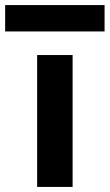

<svg xmlns="http://www.w3.org/2000/svg" viewBox="-70 -737 432 757"><path d="M76.4 0V-520H216.3V0ZM-49.7 -613V-717H342.3V-613Z"/></svg>

Font: M PLUS 2 Thin
Style: Regular
Weight: 100
Designer: Coji Morishita
Foundry: UNDERFOREST DESIGN
Version: Version 1.001